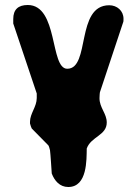

<svg xmlns="http://www.w3.org/2000/svg" viewBox="-20 -541 550 768"><path d="M187 153C198 182 219 207 253 207C330 207 326 97 327 53C344 5 407 1 407 -51C407 -87 378 -110 378 -148C378 -154 379 -172 380 -173L473 -453C474 -454 474 -463 474 -466C474 -498 448 -520 417 -520C282 -520 342 -266 249 -266C179 -266 214 -521 91 -521C53 -521 33 -503 33 -465V-447L127 -167V-149C127 -114 100 -87 100 -54V-47C101 -42 106 -28 107 -27L173 40C175 41 179 55 180 60C182 74 186 139 187 153Z"/></svg>

Font: Asimov Print
Style: Regular
Weight: 500
Designer: Google
Version: Version 2.000980: 2014